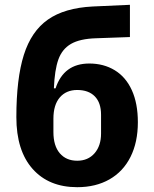

<svg xmlns="http://www.w3.org/2000/svg" viewBox="-20 -766 640 798"><path d="M48 -279Q48 -439 79 -537.5Q110 -636 179 -684.5Q248 -733 365 -739L520 -746V-612L380 -607Q312 -605 275 -583.5Q238 -562 222.5 -518.5Q207 -475 204 -399H211Q245 -502 351 -502Q411 -502 457 -474Q503 -446 528 -391Q553 -336 553 -258Q553 -175 522.5 -114Q492 -53 435 -20.5Q378 12 301 12Q183 12 115.5 -64Q48 -140 48 -279ZM400 -211V-289Q400 -339 374 -365.5Q348 -392 301 -392Q255 -392 228.5 -361Q202 -330 202 -273V-217Q202 -160 228.5 -129Q255 -98 301 -98Q346 -98 373 -129Q400 -160 400 -211Z"/></svg>

Font: iA Writer Quattro V
Style: Regular
Weight: 400
Designer: Mike Abbink, Paul van der Laan, Pieter van Rosmalen, Oliver Reichenstein
Foundry: Information Architects Inc.
Version: Version 2.000